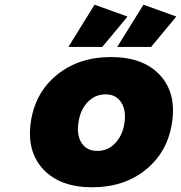

<svg xmlns="http://www.w3.org/2000/svg" viewBox="-20 -795 775 822"><path d="M111.8 -272Q130.4 -398.9 224.1 -474.9Q317.9 -550.8 455.1 -550.8Q592.3 -550.8 663.8 -474.6Q735.4 -398.4 716.8 -272Q698.7 -146 605.5 -69.6Q512.2 6.8 375 6.8Q237.8 6.8 165.8 -69.6Q93.8 -146 111.8 -272ZM272.9 -594.2 384.8 -774.9 525.9 -724.1 418 -594.2ZM315.9 -270Q307.6 -215.3 329.8 -182.1Q352.1 -148.9 397 -148.9Q441.4 -148.9 473.1 -181.9Q504.9 -214.8 513.2 -270Q520.5 -324.2 498.3 -357.7Q476.1 -391.1 432.1 -391.1Q387.2 -391.1 355.2 -357.7Q323.2 -324.2 315.9 -270ZM481.9 -594.2 594.2 -774.9 734.9 -724.1 627 -594.2Z"/></svg>

Font: Trueno ExtraBold
Style: Italic
Weight: 800
Designer: Julieta Ulanovsky
Foundry: Julieta Ulanovsky
Version: Version 3.001b | FøM Fix